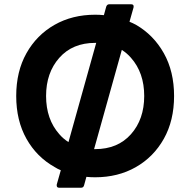

<svg xmlns="http://www.w3.org/2000/svg" viewBox="-20 -817 892 900"><path d="M421 -118H426Q532 -118 594 -188Q656 -258 656 -367Q656 -476 594 -546Q575 -568 551 -583ZM301 -151 431 -616H426Q320 -616 258 -546Q196 -476 196 -367Q196 -258 258 -188Q277 -166 301 -151ZM587 -715Q602 -709 617 -701Q700 -653 748 -567.5Q796 -482 796 -367Q796 -252 748 -166.5Q700 -81 616.5 -33.5Q533 14 426 14Q405 14 385 12L374 52Q371 63 360 63H257Q244 63 246 48L265 -19Q250 -25 236 -34Q152 -81 104 -166.5Q56 -252 56 -367Q56 -482 104 -567.5Q152 -653 235.5 -700.5Q319 -748 426 -748Q447 -748 467 -746L478 -786Q482 -797 492 -797H595Q609 -797 606 -782Z"/></svg>

Font: YamahaIndonesia935. App
Style: Bold
Weight: 700
Designer: Dalton Maag Ltd
Foundry: Dalton Maag Ltd
Version: Version 1.002; January 01, 2024; Regular/Italic